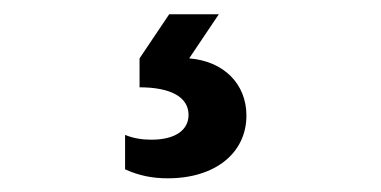

<svg xmlns="http://www.w3.org/2000/svg" viewBox="-20 -28 540 272"><path d="M217.8 224.6C285.2 224.6 329.1 188.5 329.1 135.7C329.1 90.8 296.9 58.6 248 54.7L290 -7.8H219.7L177.7 54.7V95.7C221.7 95.7 247.1 109.4 247.1 134.8C247.1 156.2 228.5 169.9 194.3 169.9C181.6 169.9 168.9 168 157.2 163.1V211.9C176.8 220.7 195.3 224.6 217.8 224.6Z"/></svg>

Font: Wanted Sans
Style: Regular
Weight: 400
Designer: Original Design by Kil Hyung-jin and Kang Hanbin, Wanted Lab, Inc; Hangeul from Source Han Sans by Jang Soo-young and Ka
Foundry: Wanted Lab, Inc.
Version: Version 1.001;Glyphs 3.2 (3227)